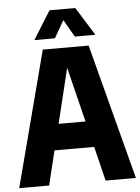

<svg xmlns="http://www.w3.org/2000/svg" viewBox="-63 -998 762 1045"><g transform="rotate(-5 318.0 -475.0)"><path d="M-1 0 192.5 -740H443L636.5 0H471L425 -188H208L162.5 0ZM243 -330H390L316 -630ZM151.5 -795.5 247.5 -950H388.5L484.5 -795.5H372.5L318 -890L263.5 -795.5Z"/></g></svg>

Font: Encode Sans Condensed ExtraBold
Style: Regular
Weight: 800
Width: 3
Designer: Multiple Designers
Foundry: Impallari Type
Version: Version 3.000; ttfautohint (v1.8.3) -l 8 -r 50 -G 200 -x 14 